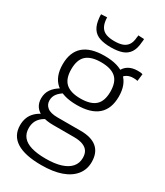

<svg xmlns="http://www.w3.org/2000/svg" viewBox="-235 -847 998 1161"><g transform="rotate(30 263.5 -266.5)"><path d="M256 220Q142 220 83.5 183.5Q25 147 25 74Q25 46 34 22Q43 -2 63 -21.5Q83 -41 114 -55L156 -41Q128 -30 111 -14Q94 2 86.5 21Q79 40 79 63Q79 100 99 124.5Q119 149 159.5 161Q200 173 260 173Q322 173 365 159.5Q408 146 430.5 120Q453 94 453 57Q453 29 441.5 11Q430 -7 405.5 -16.5Q381 -26 344 -26H198Q151 -26 119 -38Q87 -50 70.5 -73.5Q54 -97 54 -130Q54 -166 72.5 -193Q91 -220 127 -241L163 -227Q135 -211 119.5 -191Q104 -171 104 -144Q104 -115 126.5 -97Q149 -79 198 -79H360Q435 -79 473.5 -46Q512 -13 512 52Q512 104 481.5 142Q451 180 394.5 200Q338 220 256 220ZM260 -202Q162 -202 113 -245Q64 -288 64 -373Q64 -458 113 -501Q162 -544 260 -544Q358 -544 407 -501Q456 -458 456 -373Q456 -288 407 -245Q358 -202 260 -202ZM260 -247Q330 -247 363.5 -277Q397 -307 397 -373Q397 -440 363.5 -470Q330 -500 260 -500Q191 -500 157.5 -470Q124 -440 124 -373Q124 -307 157.5 -277Q191 -247 260 -247ZM402 -470 376 -505Q388 -535 414 -550.5Q440 -566 477 -566Q487 -566 495 -565.5Q503 -565 512 -562L506 -512Q499 -514 491.5 -514.5Q484 -515 476 -515Q451 -515 432.5 -504.5Q414 -494 402 -470ZM264 -607Q219 -607 187 -617.5Q155 -628 137 -655Q119 -682 115 -728Q114 -733 114 -739Q114 -745 114 -751L155 -753Q155 -749 155.5 -744.5Q156 -740 156 -737Q159 -706 171.5 -686.5Q184 -667 207 -658.5Q230 -650 264 -650Q299 -650 321.5 -658.5Q344 -667 356.5 -686Q369 -705 371 -736Q372 -740 372.5 -744.5Q373 -749 373 -753L414 -751Q414 -745 413.5 -738.5Q413 -732 412 -727Q409 -682 391.5 -655.5Q374 -629 342.5 -618Q311 -607 264 -607Z"/></g></svg>

Font: Georama ExtraCondensed Thin Light
Style: Regular
Weight: 300
Version: Version 1.001